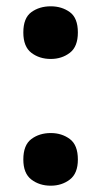

<svg xmlns="http://www.w3.org/2000/svg" viewBox="-20 -576 321 609"><path d="M54 -473Q54 -519 79.5 -537.5Q105 -556 141 -556Q176 -556 201.5 -537.5Q227 -519 227 -473Q227 -428 201.5 -408.5Q176 -389 141 -389Q105 -389 79.5 -408.5Q54 -428 54 -473ZM54 -70Q54 -116 79.5 -135Q105 -154 141 -154Q176 -154 201.5 -135Q227 -116 227 -70Q227 -26 201.5 -6.5Q176 13 141 13Q105 13 79.5 -6.5Q54 -26 54 -70Z"/></svg>

Font: Noto Sans Meetei Mayek
Style: Bold
Weight: 700
Designer: Monotype Design Team and Neelakash Kshetrimayum
Foundry: Monotype Imaging Inc.
Version: Version 2.002; ttfautohint (v1.8.4.7-5d5b)